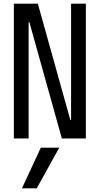

<svg xmlns="http://www.w3.org/2000/svg" viewBox="-20 -750 540 1040"><path d="M179 270H99L201 50H301ZM55 0V-730H185L361 -100H365V-730H445V0H315L139 -630H135V0Z"/></svg>

Font: M PLUS 1 Code
Style: Regular
Weight: 400
Designer: Coji Morishita
Foundry: UNDERFOREST DESIGN
Version: Version 1.005